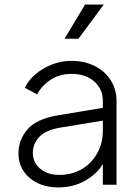

<svg xmlns="http://www.w3.org/2000/svg" viewBox="-20 -810 613 842"><path d="M235 12Q185 12 145.5 -7Q106 -26 83.5 -59.5Q61 -93 61 -138Q61 -196 100 -242Q139 -288 232 -304L431 -337V-367Q431 -420 393 -453Q355 -486 294 -486Q243 -486 203.5 -461Q164 -436 143 -396L89 -425Q104 -457 134.5 -483.5Q165 -510 206 -526.5Q247 -543 294 -543Q351 -543 395.5 -520.5Q440 -498 465.5 -458Q491 -418 491 -367V0H431V-91Q406 -48 354 -18Q302 12 235 12ZM124 -140Q124 -97 156.5 -70Q189 -43 239 -43Q297 -43 340 -69Q383 -95 407 -139Q431 -183 431 -235V-281L248 -251Q180 -240 152 -209.5Q124 -179 124 -140ZM263 -640 353 -790H435L324 -640Z"/></svg>

Font: Plus Jakarta Sans Light
Style: Regular
Weight: 300
Designer: Gumpita Rahayu
Foundry: Tokotype
Version: Version 2.006; ttfautohint (v1.8.4.7-5d5b)